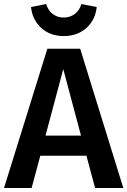

<svg xmlns="http://www.w3.org/2000/svg" viewBox="-25 -933 632 953"><path d="M291 -754C337 -754 375 -768 405 -795C434 -822 451 -857 455 -898L379 -913C367 -872 335 -846 291 -846C247 -846 217 -872 204 -913L129 -898C133 -857 150 -822 179 -795C208 -768 246 -754 291 -754ZM587 0 373 -691H210L-5 0H132L175 -160H404L447 0ZM289 -590 377 -260H201Z"/></svg>

Font: Fira Sans Medium
Style: Regular
Weight: 500
Designer: Carrois Corporate & Edenspiekermann AG
Foundry: Carrois Corporate GbR & Edenspiekermann AG
Version: Version 4.203